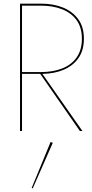

<svg xmlns="http://www.w3.org/2000/svg" viewBox="-20 -720 508 1055"><path d="M90 -700H205Q273 -700 326 -678.5Q379 -657 410 -614.5Q441 -572 441 -507Q441 -444 411.5 -401.5Q382 -359 330.5 -337Q279 -315 213 -314L433 0H419L201 -314H101V0H90ZM205 -689H101V-324H205Q271 -324 322 -344Q373 -364 401.5 -405Q430 -446 430 -507Q430 -569 401 -609Q372 -649 321.5 -669Q271 -689 205 -689ZM258 60 270 65 160 315 154 313Z"/></svg>

Font: Jost* Hairline
Style: Regular
Weight: 100
Version: Version 3.7